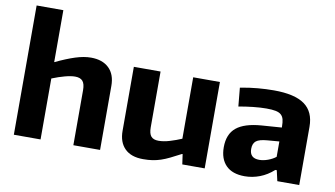

<svg xmlns="http://www.w3.org/2000/svg" viewBox="-80 -990 2061 1182"><g transform="rotate(10 951.0 -399.0)"><path d="M61 -808H228V-483Q297 -516 350 -533Q403 -550 447 -550Q519 -550 559.5 -511Q600 -472 600 -400V0H433V-344Q433 -384 418 -401Q403 -418 371 -418Q345 -418 307.5 -408Q270 -398 228 -381V0H61Z M870 10Q795 10 755.5 -29.5Q716 -69 716 -140V-540H883V-191Q883 -152 897.5 -135Q912 -118 944 -118Q976 -118 1014 -129.5Q1052 -141 1087 -156V-540H1254V0H1114L1105 -63H1101Q1063 -43 1034.5 -29Q1006 -15 980.5 -6.5Q955 2 929 6Q903 10 870 10Z M1504 5Q1427 5 1387 -35.5Q1347 -76 1347 -149Q1347 -231 1397 -272Q1447 -313 1553 -321L1678 -330V-336Q1678 -363 1673.5 -380.5Q1669 -398 1657 -409Q1645 -420 1623 -424.5Q1601 -429 1565 -429Q1528 -429 1481.5 -424Q1435 -419 1392 -411L1381 -527Q1438 -538 1490.5 -542.5Q1543 -547 1591 -547Q1721 -547 1783 -502.5Q1845 -458 1845 -364V0H1708L1693 -66H1684Q1644 -30 1598 -12.5Q1552 5 1504 5ZM1575 -110Q1601 -110 1629.5 -120.5Q1658 -131 1678 -147V-243L1604 -237Q1554 -233 1534.5 -217.5Q1515 -202 1515 -168Q1515 -110 1575 -110Z"/></g></svg>

Font: Encode Sans Normal
Style: Bold
Weight: 700
Designer: Pablo Impallari, Andres Torresi
Foundry: Pablo Impallari, Andres Torresi
Version: Version 1.000; ttfautohint (v1.00) -l 8 -r 50 -G 200 -x 14 -